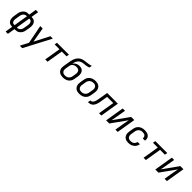

<svg xmlns="http://www.w3.org/2000/svg" viewBox="515 -2745 4971 4971"><g transform="rotate(45 3000.0 -260.0)"><path d="M166 215 200 8H194Q165 8 138.5 1.5Q112 -5 90.5 -21Q69 -37 55.5 -60.5Q42 -84 36 -111Q30 -138 30.5 -167Q31 -196 36 -225L54 -335Q58 -360 65.5 -384.5Q73 -409 87 -431.5Q101 -454 120 -473.5Q139 -493 162 -505.5Q185 -518 210.5 -523Q236 -528 260 -528H289L323 -735H407L373 -528H379Q408 -528 435 -521.5Q462 -515 483.5 -499Q505 -483 518.5 -459.5Q532 -436 538 -409Q544 -382 543 -353Q542 -324 538 -295L519 -185Q515 -160 507.5 -135.5Q500 -111 486.5 -88.5Q473 -66 453.5 -46.5Q434 -27 411 -14.5Q388 -2 362.5 3Q337 8 313 8H284L250 215ZM195 -66H213L277 -455H260Q245 -455 229 -450.5Q213 -446 198.5 -436.5Q184 -427 173.5 -413.5Q163 -400 155 -385Q147 -370 143 -354.5Q139 -339 136 -323L118 -213Q115 -196 114 -179Q113 -162 114.5 -146Q116 -130 121.5 -115Q127 -100 137 -88.5Q147 -77 162.5 -71.5Q178 -66 195 -66ZM297 -66H314Q329 -66 345 -70Q361 -74 375 -83.5Q389 -93 400 -106.5Q411 -120 419 -135Q427 -150 431 -165.5Q435 -181 437 -197L456 -307Q458 -324 459.5 -341Q461 -358 459 -374Q457 -390 451.5 -405Q446 -420 436 -431.5Q426 -443 411 -449Q396 -455 379 -455H361Z M686 215Q703 177 722.5 139.5Q742 102 762 65L800 -8L700 -520H788L860 -110L1072 -520H1160L774 215Z M1402 0 1476 -447H1300L1312 -520H1748L1736 -447H1560L1486 0Z M2054 8Q2023 8 1993 2.5Q1963 -3 1938 -16.5Q1913 -30 1894 -52.5Q1875 -75 1865.5 -102.5Q1856 -130 1855.5 -160.5Q1855 -191 1860 -222L1884 -363Q1889 -397 1895 -430Q1901 -463 1912 -496Q1923 -529 1940.5 -560Q1958 -591 1982.5 -617Q2007 -643 2039 -660.5Q2071 -678 2104.5 -686.5Q2138 -695 2171.5 -698.5Q2205 -702 2238 -706Q2271 -710 2305 -717Q2339 -724 2372 -735L2360 -662Q2337 -652 2312 -645.5Q2287 -639 2262.5 -635Q2238 -631 2214 -629.5Q2190 -628 2166 -624.5Q2142 -621 2117 -613Q2092 -605 2070.5 -591Q2049 -577 2031.5 -556.5Q2014 -536 2003.5 -513Q1993 -490 1986.5 -466Q1980 -442 1976 -418Q1990 -440 2009.5 -458Q2029 -476 2051.5 -488Q2074 -500 2099 -505Q2124 -510 2148 -510Q2177 -510 2204.5 -503.5Q2232 -497 2254 -481.5Q2276 -466 2290 -442.5Q2304 -419 2310 -392.5Q2316 -366 2315.5 -337Q2315 -308 2310 -279L2294 -183Q2290 -156 2280 -129.5Q2270 -103 2252.5 -80Q2235 -57 2211.5 -39Q2188 -21 2162 -10.5Q2136 0 2108.5 4Q2081 8 2054 8ZM2055 -66Q2073 -66 2090.5 -68.5Q2108 -71 2126 -78.5Q2144 -86 2159 -98Q2174 -110 2185.5 -126Q2197 -142 2203 -159.5Q2209 -177 2212 -195L2228 -291Q2231 -310 2231 -329Q2231 -348 2226.5 -365Q2222 -382 2211.5 -396Q2201 -410 2186 -419.5Q2171 -429 2153 -432.5Q2135 -436 2116 -436Q2099 -436 2081.5 -433.5Q2064 -431 2047 -424.5Q2030 -418 2014 -407.5Q1998 -397 1986.5 -382Q1975 -367 1969 -350Q1963 -333 1960 -316L1942 -210Q1939 -191 1939 -172.5Q1939 -154 1944 -137Q1949 -120 1959.5 -105.5Q1970 -91 1985 -82Q2000 -73 2018 -69.5Q2036 -66 2055 -66Z M2654 8Q2622 8 2591.5 2.5Q2561 -3 2536 -18Q2511 -33 2493 -56Q2475 -79 2466 -107.5Q2457 -136 2456.5 -167Q2456 -198 2462 -230L2478 -330Q2483 -357 2492.5 -384Q2502 -411 2519 -435Q2536 -459 2559.5 -477.5Q2583 -496 2610 -507.5Q2637 -519 2664.5 -523.5Q2692 -528 2719 -528Q2751 -528 2781.5 -522.5Q2812 -517 2837 -502Q2862 -487 2880.5 -464Q2899 -441 2907.5 -412.5Q2916 -384 2916.5 -353Q2917 -322 2912 -290L2895 -190Q2891 -163 2881.5 -136Q2872 -109 2855 -85Q2838 -61 2814.5 -42.5Q2791 -24 2764 -12.5Q2737 -1 2709 3.5Q2681 8 2654 8ZM2654 -66Q2673 -66 2691.5 -69Q2710 -72 2727.5 -80Q2745 -88 2761 -101.5Q2777 -115 2787.5 -131Q2798 -147 2804 -165.5Q2810 -184 2813 -202L2830 -302Q2833 -322 2833.5 -341Q2834 -360 2829.5 -378Q2825 -396 2815 -411Q2805 -426 2790.5 -436Q2776 -446 2757.5 -450Q2739 -454 2720 -454Q2701 -454 2682.5 -451Q2664 -448 2646 -440Q2628 -432 2612.5 -418.5Q2597 -405 2586 -389Q2575 -373 2569 -354.5Q2563 -336 2560 -318L2544 -218Q2540 -198 2539.5 -179Q2539 -160 2543.5 -142Q2548 -124 2558 -109Q2568 -94 2583 -84Q2598 -74 2616.5 -70Q2635 -66 2654 -66Z M2966 0 2978 -74Q2994 -74 3010 -78.5Q3026 -83 3039.5 -93.5Q3053 -104 3062 -119Q3071 -134 3077.5 -149.5Q3084 -165 3088.5 -180.5Q3093 -196 3096.5 -212Q3100 -228 3103.5 -244Q3107 -260 3109 -276L3150 -520H3542L3456 0H3372L3446 -447H3221L3191 -268Q3188 -249 3185 -230Q3182 -211 3177.5 -192.5Q3173 -174 3167 -155Q3161 -136 3153 -118Q3145 -100 3134.5 -83Q3124 -66 3110 -51Q3096 -36 3078 -26Q3060 -16 3041 -10Q3022 -4 3003.5 -2Q2985 0 2966 0Z M3632 0 3718 -520H3802L3767 -312Q3759 -260 3748.5 -207.5Q3738 -155 3729 -103L4027 -520H4142L4056 0H3972L4006 -208Q4015 -260 4025 -312.5Q4035 -365 4045 -417L3747 0Z M4448 8Q4417 8 4387 2Q4357 -4 4332.5 -19Q4308 -34 4290.5 -57Q4273 -80 4264.5 -108.5Q4256 -137 4256.5 -168Q4257 -199 4262 -230L4278 -330Q4283 -357 4292.5 -384Q4302 -411 4319 -435Q4336 -459 4359.5 -477.5Q4383 -496 4410 -507.5Q4437 -519 4464.5 -523.5Q4492 -528 4519 -528Q4547 -528 4573.5 -524.5Q4600 -521 4624 -512Q4648 -503 4668 -487Q4688 -471 4700 -449Q4712 -427 4716 -400.5Q4720 -374 4715 -347L4714 -340H4631L4632 -344Q4636 -369 4628.5 -392Q4621 -415 4603 -429.5Q4585 -444 4561.5 -449Q4538 -454 4513 -454Q4496 -454 4477.5 -451Q4459 -448 4441.5 -439.5Q4424 -431 4410 -417.5Q4396 -404 4385 -387.5Q4374 -371 4368.5 -353.5Q4363 -336 4360 -318L4344 -218Q4340 -198 4339.5 -179Q4339 -160 4343.5 -142Q4348 -124 4358 -109Q4368 -94 4383 -84Q4398 -74 4417 -70Q4436 -66 4455 -66Q4480 -66 4505 -72Q4530 -78 4551.5 -93.5Q4573 -109 4586.5 -132Q4600 -155 4605 -180H4688Q4683 -154 4672.5 -128Q4662 -102 4644.5 -79.5Q4627 -57 4603.5 -39.5Q4580 -22 4554.5 -11Q4529 0 4502 4Q4475 8 4448 8Z M5002 0 5076 -447H4900L4912 -520H5348L5336 -447H5160L5086 0Z M5432 0 5518 -520H5602L5567 -312Q5559 -260 5548.5 -207.5Q5538 -155 5529 -103L5827 -520H5942L5856 0H5772L5806 -208Q5815 -260 5825 -312.5Q5835 -365 5845 -417L5547 0Z"/></g></svg>

Font: Iosevka Extended Oblique
Style: Regular
Weight: 400
Width: 7
Italic angle: -9°
Monospace: yes
Designer: Belleve Invis
Foundry: Belleve Invis
Version: Version 32.0.1; ttfautohint (v1.8.4)